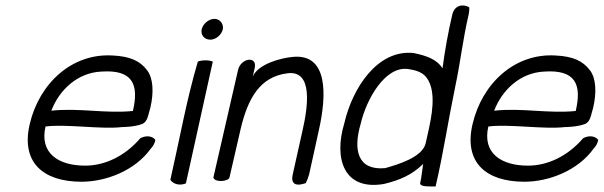

<svg xmlns="http://www.w3.org/2000/svg" viewBox="-20 -665 2176 692"><path d="M87 -217C55 -79 136 -10 274 -10C362 -10 467 -50 524 -130C532 -138 538 -149 540 -161C529 -175 507 -178 486 -167C430 -102 358 -68 287 -68C190 -68 122 -113 144 -209C216 -219 345 -198 420 -207C420 -207 464 -207 492 -218C513 -226 514 -253 522 -277C535 -333 532 -384 510 -412C485 -445 450 -462 386 -465C239 -474 121 -364 87 -217ZM165 -266C194 -342 260 -403 345 -407C460 -415 481 -359 459 -265C360 -255 264 -277 165 -266Z M707 -560C702 -539 717 -522 738 -522C758 -522 778 -539 783 -559C787 -578 773 -597 753 -597C733 -597 712 -580 707 -560ZM594 -17C603 -3 625 6 650 -4C676 -120 721 -327 747 -443C733 -449 708 -449 693 -443C651 -300 629 -170 594 -17Z M749 -25C755 -6 803 -11 807 -25L848 -203C874 -311 917 -389 1017 -401C1109 -412 1090 -280 1070 -193C1056 -132 1047 -88 1035 -36C1027 0 1048 7 1082 -5C1087 -15 1091 -25 1094 -36C1106 -88 1118 -146 1129 -195C1158 -322 1163 -472 1036 -460C991 -456 910 -434 891 -389L898 -420C908 -465 848 -456 838 -413Z M1221 -221C1182 -92 1220 23 1364 -2C1422 -16 1465 -35 1505 -74C1501 -49 1500 -30 1494 -3C1497 7 1518 7 1536 7H1550C1579 -118 1595 -229 1621 -354C1640 -443 1648 -523 1669 -612C1671 -622 1672 -631 1671 -639C1647 -652 1618 -646 1610 -612C1595 -548 1583 -481 1575 -419C1554 -451 1519 -464 1470 -474C1340 -487 1250 -347 1221 -221ZM1280 -219C1300 -306 1368 -429 1452 -416C1492 -410 1516 -399 1530 -362C1552 -303 1530 -219 1514 -148C1502 -98 1414 -72 1368 -59C1269 -50 1252 -124 1280 -219Z M1683 -217C1651 -79 1732 -10 1870 -10C1958 -10 2063 -50 2120 -130C2128 -138 2134 -149 2136 -161C2125 -175 2103 -178 2082 -167C2026 -102 1954 -68 1883 -68C1786 -68 1718 -113 1740 -209C1812 -219 1941 -198 2016 -207C2016 -207 2060 -207 2088 -218C2109 -226 2110 -253 2118 -277C2131 -333 2128 -384 2106 -412C2081 -445 2046 -462 1982 -465C1835 -474 1717 -364 1683 -217ZM1761 -266C1790 -342 1856 -403 1941 -407C2056 -415 2077 -359 2055 -265C1956 -255 1860 -277 1761 -266Z"/></svg>

Font: Comica
Style: RgIta
Weight: 400
Designer: Jasper
Foundry: KineticPlasma Fonts/Cannot Into Space Fonts
Version: Version 0.89